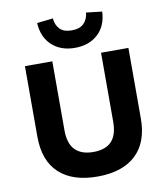

<svg xmlns="http://www.w3.org/2000/svg" viewBox="-101 -1038 986 1133"><g transform="rotate(-10 392.0 -471.5)"><path d="M392 11Q243 11 162.5 -63.5Q82 -138 82 -283V-705H246V-292Q246 -212 283.5 -174Q321 -136 392 -136Q466 -136 502 -174.5Q538 -213 538 -292V-705H702V-283Q702 -139 621.5 -64Q541 11 392 11ZM392 -760Q308 -760 255 -808.5Q202 -857 197 -943L293 -954Q297 -913 320.5 -889Q344 -865 391 -865Q439 -865 463.5 -889Q488 -913 492 -954L587 -943Q583 -857 530 -808.5Q477 -760 392 -760Z"/></g></svg>

Font: Nunito Sans 7pt ExtraBold
Style: Regular
Weight: 800
Designer: Vernon Adams
Foundry: Vernon Adams
Version: Version 3.101;gftools[0.9.27]